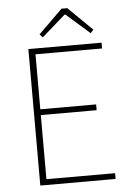

<svg xmlns="http://www.w3.org/2000/svg" viewBox="-57 -882 625 925"><g transform="rotate(-5 255.0 -420.0)"><path d="M100 0H464V-28H132V-338H402V-366H132V-632H454V-660H100ZM174 -710 288 -810H292L406 -710L420 -726L304 -840H276L160 -726Z"/></g></svg>

Font: Source Sans Pro ExtraLight
Style: Regular
Weight: 200
Designer: Paul D. Hunt
Foundry: Adobe Systems Incorporated
Version: Version 3.006;hotconv 1.0.111;makeotfexe 2.5.65597